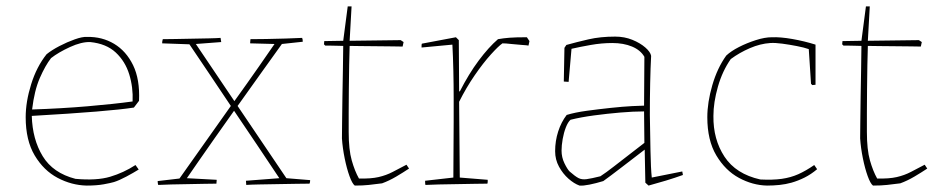

<svg xmlns="http://www.w3.org/2000/svg" viewBox="-20 -572 2923 598"><path d="M250 6Q203 5 159.5 -18Q116 -41 88 -88Q60 -135 60 -207Q60 -255 77 -309.5Q94 -364 125 -403Q141 -416 165 -428.5Q189 -441 213 -449.5Q237 -458 251 -457Q298 -458 335.5 -435.5Q373 -413 394.5 -369Q416 -325 413 -258L397 -237Q359 -231 280 -224.5Q201 -218 79 -211Q81 -138 113 -85.5Q145 -33 215 -15Q281 -9 323 -21.5Q365 -34 402 -58L412 -44Q396 -34 373.5 -22Q351 -10 335 -5Q325 -2 303 2Q281 6 250 6ZM80 -231Q171 -234 253 -241Q335 -248 393 -256Q395 -300 382.5 -340.5Q370 -381 340.5 -408.5Q311 -436 261 -441Q234 -442 198 -425.5Q162 -409 139 -391Q121 -368 104 -329Q87 -290 80 -231Z M473 4Q472 3 471.5 -2Q471 -7 471 -8L539 -16Q579 -72 619 -129Q659 -186 699 -242Q665 -293 632 -342Q599 -391 570 -434L485 -437Q485 -440 485.5 -443.5Q486 -447 487 -450Q502 -450 526.5 -450.5Q551 -451 578.5 -451.5Q606 -452 630 -452.5Q654 -453 667 -454L669 -441L590 -435Q620 -391 650 -346Q680 -301 710 -257Q751 -314 785.5 -363.5Q820 -413 835 -435L759 -437L760 -450Q778 -450 808.5 -450.5Q839 -451 870.5 -452Q902 -453 921 -454Q923 -450 923 -442L858 -435Q836 -404 798.5 -352Q761 -300 720 -242Q758 -186 796 -129.5Q834 -73 872 -17L946 -11Q946 -4 944 0Q929 0 902 0.5Q875 1 844 1.5Q813 2 786.5 2.5Q760 3 747 4L746 -9L850 -17Q820 -62 783.5 -116.5Q747 -171 709 -227Q677 -182 647.5 -140Q618 -98 595.5 -65.5Q573 -33 562 -17L655 -12L654 0Q641 0 617 0.5Q593 1 565.5 1.5Q538 2 513 2.5Q488 3 473 4Z M1085 6Q1077 0 1068.5 -23.5Q1060 -47 1053.5 -79Q1047 -111 1045 -141Q1045 -158 1045.5 -192.5Q1046 -227 1046.5 -270Q1047 -313 1048 -355Q1049 -397 1049 -429Q1043 -429 1030 -429.5Q1017 -430 1006 -430Q995 -430 993 -430L989 -434L990 -444L1049 -445L1063 -552H1075L1069 -445L1228 -447L1237 -441L1234 -427Q1226 -427 1204 -427.5Q1182 -428 1155.5 -428Q1129 -428 1105 -428.5Q1081 -429 1069 -429Q1068 -405 1067.5 -369.5Q1067 -334 1066.5 -295Q1066 -256 1066 -220.5Q1066 -185 1066 -161Q1066 -106 1075.5 -72.5Q1085 -39 1098 -16Q1135 -15 1159 -20.5Q1183 -26 1203 -36.5Q1223 -47 1246 -59L1254 -47Q1236 -35 1214 -22Q1192 -9 1170 -1Q1146 2 1128.5 4Q1111 6 1085 6Z M1305 4Q1304 0 1304 -9L1392 -19Q1392 -63 1392.5 -106.5Q1393 -150 1393 -193Q1393 -224 1393 -265.5Q1393 -307 1392 -351.5Q1391 -396 1389 -433L1293 -424Q1293 -427 1293 -430.5Q1293 -434 1294 -436Q1320 -441 1347 -446Q1374 -451 1400 -456L1409 -447L1410 -288L1412 -287Q1440 -342 1471 -383.5Q1502 -425 1531 -450Q1548 -453 1567 -454.5Q1586 -456 1621 -456L1629 -444L1628 -439L1626 -430Q1622 -431 1606 -432Q1590 -433 1572.5 -435Q1555 -437 1545 -437Q1533 -429 1509 -402.5Q1485 -376 1458.5 -337.5Q1432 -299 1410 -255L1412 -19L1499 -12Q1499 -10 1499 -6.5Q1499 -3 1498 0Q1485 0 1459 0.5Q1433 1 1403 1.5Q1373 2 1346.5 2.5Q1320 3 1305 4Z M1859 -8Q1836 -1 1816 3Q1796 7 1785 6Q1768 0 1750.5 -15.5Q1733 -31 1721 -53Q1709 -75 1709 -101Q1709 -133 1718.5 -162.5Q1728 -192 1745 -214Q1771 -222 1808 -227Q1845 -232 1882.5 -236Q1920 -240 1948.5 -241.5Q1977 -243 1986 -243L1987 -395Q1975 -416 1948.5 -427Q1922 -438 1887 -438Q1854 -438 1820 -432Q1786 -426 1760 -420L1751 -317L1736 -318L1738 -423L1744 -432Q1776 -441 1813 -449.5Q1850 -458 1896 -458Q1925 -458 1949.5 -448Q1974 -438 1990 -424Q2006 -410 2008 -398Q2006 -361 2005 -312.5Q2004 -264 2004 -214Q2005 -155 2006 -101.5Q2007 -48 2010 -19L2105 -38L2107 -27Q2082 -18 2054 -9.5Q2026 -1 2000 6L1990 -3L1988 -104V-106Q1954 -80 1917 -51.5Q1880 -23 1859 -8ZM1754 -38Q1771 -23 1781.5 -17.5Q1792 -12 1807 -14Q1822 -16 1850 -23Q1867 -34 1892 -53.5Q1917 -73 1943 -93Q1969 -113 1987 -127L1986 -225Q1953 -225 1912 -221.5Q1871 -218 1830 -212.5Q1789 -207 1757 -199Q1749 -192 1742.5 -175.5Q1736 -159 1732.5 -139Q1729 -119 1729 -103Q1729 -82 1738 -63.5Q1747 -45 1754 -38Z M2369 6Q2324 5 2281.5 -18Q2239 -41 2211 -88Q2183 -135 2183 -207Q2183 -253 2198.5 -306.5Q2214 -360 2242 -399Q2257 -413 2281.5 -425.5Q2306 -438 2334 -447Q2362 -456 2384 -456Q2411 -457 2448 -450.5Q2485 -444 2520 -433V-308L2510 -307L2506 -311L2499 -419Q2485 -424 2462 -428.5Q2439 -433 2416.5 -436Q2394 -439 2379 -438Q2348 -436 2315.5 -422Q2283 -408 2256 -388Q2230 -351 2216 -302Q2202 -253 2202 -211Q2201 -138 2236.5 -84Q2272 -30 2348 -13Q2387 -11 2415 -15Q2443 -19 2466.5 -29.5Q2490 -40 2516 -58L2525 -45Q2506 -29 2486 -19Q2466 -9 2445 -3Q2427 2 2408 4Q2389 6 2369 6Z M2699 6Q2691 0 2682.5 -23.5Q2674 -47 2667.5 -79Q2661 -111 2659 -141Q2659 -158 2659.5 -192.5Q2660 -227 2660.5 -270Q2661 -313 2662 -355Q2663 -397 2663 -429Q2657 -429 2644 -429.5Q2631 -430 2620 -430Q2609 -430 2607 -430L2603 -434L2604 -444L2663 -445L2677 -552H2689L2683 -445L2842 -447L2851 -441L2848 -427Q2840 -427 2818 -427.5Q2796 -428 2769.5 -428Q2743 -428 2719 -428.5Q2695 -429 2683 -429Q2682 -405 2681.5 -369.5Q2681 -334 2680.5 -295Q2680 -256 2680 -220.5Q2680 -185 2680 -161Q2680 -106 2689.5 -72.5Q2699 -39 2712 -16Q2749 -15 2773 -20.5Q2797 -26 2817 -36.5Q2837 -47 2860 -59L2868 -47Q2850 -35 2828 -22Q2806 -9 2784 -1Q2760 2 2742.5 4Q2725 6 2699 6Z"/></svg>

Font: Labrada Thin
Style: Regular
Weight: 100
Designer: Mercedes Jáuregui
Foundry: Omnibus-Type Team
Version: Version 1.000; ttfautohint (v1.8.4.7-5d5b)